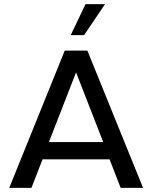

<svg xmlns="http://www.w3.org/2000/svg" viewBox="-20 -914 741 934"><path d="M25 0 295 -668H405L676 0H567L513 -139H187L133 0ZM218 -223H482L350 -562ZM324 -743 396 -894H491L389 -743Z"/></svg>

Font: Gantari Medium
Style: Regular
Weight: 500
Designer: Anugrah Pasau
Foundry: Lafontype
Version: Version 1.000; ttfautohint (v1.8.4.7-5d5b)